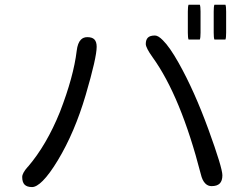

<svg xmlns="http://www.w3.org/2000/svg" viewBox="-20 -797 1040 798"><path d="M763.7 -777.3Q760.7 -770.5 760.7 -749V-661.1Q760.7 -639.6 763.7 -632.8H810.5Q813.5 -639.6 813.5 -661.1V-749Q813.5 -770.5 810.5 -777.3ZM871.1 -777.3Q868.2 -770.5 868.2 -749V-661.1Q868.2 -639.6 871.1 -632.8H917Q919.9 -639.6 919.9 -661.1V-749Q919.9 -770.5 917 -777.3ZM624 -649.4Q603.5 -649.4 594.7 -640.6Q585.9 -631.8 585.9 -614.3Q585.9 -598.6 613.8 -559.6Q731 -397.5 814.5 -73.7Q820.8 -46.4 833.5 -34.2Q844.2 -23.4 859.4 -23.4Q882.3 -23.4 893.3 -34.4Q904.3 -45.4 904.3 -68.4Q904.3 -99.6 846.2 -259.3Q787.6 -419.9 722.2 -536.1Q685.1 -602.1 656.7 -629.9Q637.7 -649.4 624 -649.4ZM342.8 -642.6Q326.7 -642.6 316.4 -632.3Q302.7 -618.7 298.8 -585.9Q286.1 -479 229 -331.5Q173.8 -194.8 96.2 -104H95.7Q72.3 -77.6 72.3 -61.5Q72.3 -39.6 82.3 -29.5Q92.3 -19.5 113.3 -19.5Q131.8 -19.5 157.7 -45.4Q186 -73.7 220.7 -131.3Q290.5 -247.1 336.2 -402.3Q381.8 -557.6 381.8 -602.5Q381.8 -623.5 372.1 -633.3Q362.8 -642.6 342.8 -642.6Z"/></svg>

Font: YuPearl-Light
Style: Light
Weight: 300
Designer: Max Yao
Foundry: Max-Everyday
Version: Version 1.011; ttfautohint (v1.8.3)